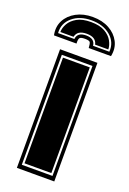

<svg xmlns="http://www.w3.org/2000/svg" viewBox="-165 -705 505 753"><g transform="rotate(20 87.5 -329.0)"><path d="M9 0V-495H165V0ZM23 -18H151V-477H23ZM31 -27V-468H143V-27ZM87 -658Q127 -658 156 -642Q185 -626 199 -599Q213 -572 206 -538H113Q112 -556 108.5 -561.5Q105 -567 87 -567Q69 -567 65 -561Q61 -555 62 -538H-32Q-39 -572 -25 -599Q-11 -626 18.5 -642Q48 -658 87 -658ZM87 -644Q38 -644 7.5 -618Q-23 -592 -20 -552H48Q51 -581 87 -581Q123 -581 126 -552H194Q197 -592 166.5 -618Q136 -644 87 -644ZM87 -637Q124 -637 145.5 -624.5Q167 -612 177 -594Q187 -576 187 -559H132Q126 -588 87 -588Q48 -588 42 -559H-13Q-13 -576 -3 -594Q7 -612 29 -624.5Q51 -637 87 -637Z"/></g></svg>

Font: Alumni Sans Collegiate One SC
Style: Regular
Weight: 400
Designer: Robert E. Leuschke
Foundry: Robert E. Leuschke
Version: Version 1.100